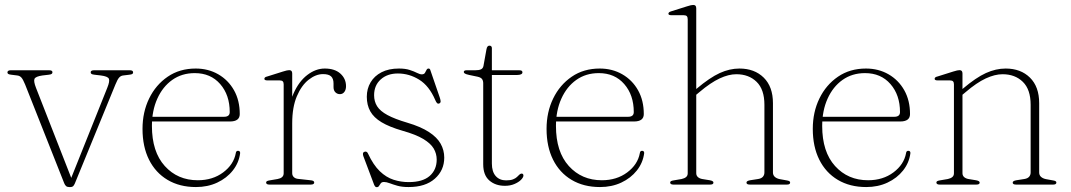

<svg xmlns="http://www.w3.org/2000/svg" viewBox="-20 -746 4329 776"><path d="M265 10H259.5Q251.5 10 247 6Q242.5 2 239.5 -5.5L81.5 -404.5Q73 -425.5 66.2 -432.8Q59.5 -440 49.5 -441L25.5 -444Q16.5 -445 13.2 -447.2Q10 -449.5 10 -453.5Q10 -457.5 13.5 -459.8Q17 -462 22.5 -462H179Q192 -462 192 -454Q192 -450 189 -447.5Q186 -445 177 -444L151.5 -441Q124 -437 119.5 -427.5Q115 -418 125.5 -391L271.5 -18L264.5 -18.5L413.5 -391Q424.5 -418 420 -427.8Q415.5 -437.5 387.5 -441L362 -444Q353 -445 349.8 -447.2Q346.5 -449.5 346.5 -454Q346.5 -458 350 -460Q353.5 -462 360 -462H505.5Q511.5 -462 514.8 -459.8Q518 -457.5 518 -453.5Q518 -449.5 515 -447.2Q512 -445 502.5 -444L478 -441Q468.5 -440 461.8 -432.8Q455 -425.5 446.5 -404.5L282.5 -4.5Q279 3.5 275.2 6.8Q271.5 10 265 10Z M949 -285Q949 -270 939 -262.5Q929 -255 909 -255H574V-274H885.5Q908.5 -274 908.5 -293Q908.5 -362 870 -406.2Q831.5 -450.5 767 -450.5Q715 -450.5 676.2 -423Q637.5 -395.5 615.8 -347.2Q594 -299 594 -237Q594 -132.5 646 -75Q698 -17.5 779.5 -17.5Q839.5 -17.5 882 -49.2Q924.5 -81 933 -127Q933.5 -132 935.8 -134.2Q938 -136.5 942 -136.5Q947 -136.5 949 -133.5Q951 -130.5 950.5 -126.5Q945.5 -88 921 -57Q896.5 -26 858 -8Q819.5 10 772 10Q706 10 657.2 -19Q608.5 -48 582.2 -100.8Q556 -153.5 556 -225Q556 -293 582.8 -348Q609.5 -403 657.8 -436Q706 -469 771 -469Q821.5 -469 862 -445.8Q902.5 -422.5 925.8 -381.2Q949 -340 949 -285Z M1145 -252.5Q1145 -320 1166.5 -368.5Q1188 -417 1222 -443Q1256 -469 1292.5 -469Q1333 -469 1355.8 -448.5Q1378.5 -428 1378.5 -397.5Q1378.5 -383.5 1371.8 -374.5Q1365 -365.5 1354 -365.5Q1343 -365.5 1335.5 -373Q1328 -380.5 1328 -394V-408.5Q1328 -428 1318.2 -437.2Q1308.5 -446.5 1285.5 -446.5Q1256.5 -446.5 1227.5 -423.8Q1198.5 -401 1179.8 -357Q1161 -313 1161 -247.5ZM1161 -449V-324V-46Q1161 -36.5 1167.5 -30.2Q1174 -24 1185 -23L1234.5 -17.5Q1242 -17 1246 -14.8Q1250 -12.5 1250 -8Q1250 -4.5 1246.5 -2.2Q1243 0 1236.5 0H1068Q1062 0 1058.8 -2.2Q1055.5 -4.5 1055.5 -8Q1055.5 -12 1059.2 -14Q1063 -16 1070 -17L1102 -22.5Q1113.5 -24.5 1120 -30.2Q1126.5 -36 1126.5 -45.5V-405Q1126.5 -413 1123 -417Q1119.5 -421 1110.5 -421H1061.5Q1054 -421 1051.2 -422.8Q1048.5 -424.5 1048.5 -427.5Q1048.5 -430.5 1051 -433Q1053.5 -435.5 1060.5 -437L1124 -457Q1133 -460 1139 -461.2Q1145 -462.5 1149 -462.5Q1155 -462.5 1158 -459.2Q1161 -456 1161 -449Z M1588 -449Q1545.5 -449 1518.8 -425Q1492 -401 1492 -361Q1492 -336 1504.2 -316.5Q1516.5 -297 1546 -281Q1575.5 -265 1626.5 -250Q1680.5 -234 1713.5 -212.5Q1746.5 -191 1761 -165Q1775.5 -139 1775.5 -109Q1775.5 -57.5 1737.5 -23.8Q1699.5 10 1631.5 10Q1605 10 1586.5 4.8Q1568 -0.5 1554.8 -5.5Q1541.5 -10.5 1532 -10.5Q1523 -10.5 1519 -5.2Q1515 0 1512 5.2Q1509 10.5 1502.5 10.5Q1499 10.5 1496.8 8.2Q1494.5 6 1492 0.5L1448.5 -115Q1446.5 -120.5 1447 -125.5Q1447.5 -130.5 1453 -132.5Q1458 -134.5 1461.8 -132.2Q1465.5 -130 1467.5 -125Q1489 -79 1515 -54Q1541 -29 1570.8 -19.5Q1600.5 -10 1631.5 -10Q1688.5 -10 1716.8 -35Q1745 -60 1745 -101Q1745 -125 1732.8 -145.8Q1720.5 -166.5 1690.5 -184.5Q1660.5 -202.5 1607 -217.5Q1553.5 -233 1522 -252Q1490.5 -271 1476.5 -296.2Q1462.5 -321.5 1462.5 -355Q1462.5 -387.5 1477.8 -413.2Q1493 -439 1522 -454Q1551 -469 1592.5 -469Q1618.5 -469 1636 -463.2Q1653.5 -457.5 1665.2 -451.5Q1677 -445.5 1684.5 -445.5Q1694 -445.5 1697.5 -451.5Q1701 -457.5 1703.8 -463.2Q1706.5 -469 1712 -469Q1714.5 -469 1716.5 -467.5Q1718.5 -466 1719.5 -462L1757 -353Q1760 -345 1760.8 -337.5Q1761.5 -330 1754.5 -327.5Q1749.5 -326 1746 -329.8Q1742.5 -333.5 1739 -342Q1714.5 -399 1674.2 -424Q1634 -449 1588 -449Z M1910 -436 1876.5 -443Q1863 -446 1858.8 -448.8Q1854.5 -451.5 1854.5 -455Q1854.5 -458.5 1857.2 -460.2Q1860 -462 1865.5 -462H1900.5Q1916 -462 1924 -465.8Q1932 -469.5 1934 -479.5L1946 -546Q1947.5 -554.5 1950.5 -558Q1953.5 -561.5 1958 -561.5Q1963 -561.5 1965.5 -558.8Q1968 -556 1968 -551.5V-85Q1968 -52 1983.5 -34.5Q1999 -17 2025.5 -17Q2043 -17 2053.2 -21Q2063.5 -25 2069.2 -30.5Q2075 -36 2079 -40Q2083 -44 2088 -44.5Q2092 -44.5 2093.8 -42.2Q2095.5 -40 2095.5 -36Q2095 -28.5 2085.5 -19Q2076 -9.5 2059 -2.2Q2042 5 2020.5 5Q1982.5 5 1957.8 -16.5Q1933 -38 1933 -82V-409.5Q1933 -420 1928.2 -426.5Q1923.5 -433 1910 -436ZM1938 -443V-462H2078.5Q2085.5 -462 2088.5 -460Q2091.5 -458 2091.5 -453.5Q2091.5 -448.5 2086 -445.8Q2080.5 -443 2070.5 -443Z M2582 -285Q2582 -270 2572 -262.5Q2562 -255 2542 -255H2207V-274H2518.5Q2541.5 -274 2541.5 -293Q2541.5 -362 2503 -406.2Q2464.5 -450.5 2400 -450.5Q2348 -450.5 2309.2 -423Q2270.5 -395.5 2248.8 -347.2Q2227 -299 2227 -237Q2227 -132.5 2279 -75Q2331 -17.5 2412.5 -17.5Q2472.5 -17.5 2515 -49.2Q2557.5 -81 2566 -127Q2566.5 -132 2568.8 -134.2Q2571 -136.5 2575 -136.5Q2580 -136.5 2582 -133.5Q2584 -130.5 2583.5 -126.5Q2578.5 -88 2554 -57Q2529.5 -26 2491 -8Q2452.5 10 2405 10Q2339 10 2290.2 -19Q2241.5 -48 2215.2 -100.8Q2189 -153.5 2189 -225Q2189 -293 2215.8 -348Q2242.5 -403 2290.8 -436Q2339 -469 2404 -469Q2454.5 -469 2495 -445.8Q2535.5 -422.5 2558.8 -381.2Q2582 -340 2582 -285Z M2782.5 -353.5 2769.5 -365 2795.5 -387.5Q2849 -432.5 2889 -450.8Q2929 -469 2968.5 -469Q3029.5 -469 3066.8 -432.2Q3104 -395.5 3104 -329V-49Q3104 -38 3111.5 -31.2Q3119 -24.5 3131.5 -22L3159 -17Q3166 -16 3169.8 -14Q3173.5 -12 3173.5 -8Q3173.5 -4.5 3170.5 -2.2Q3167.5 0 3161 0H3010.5Q2997 0 2997 -8Q2997 -15 3012 -17.5L3044 -22.5Q3057 -24.5 3063.2 -31.5Q3069.5 -38.5 3069.5 -49V-322.5Q3069.5 -384.5 3038 -415.2Q3006.5 -446 2956 -446Q2925 -446 2888.5 -429Q2852 -412 2806.5 -373.5ZM2794 -712V-46Q2794 -36.5 2800.5 -30.5Q2807 -24.5 2818 -22.5L2848.5 -17.5Q2863.5 -15 2863.5 -8Q2863.5 0 2850.5 0H2701Q2695 0 2691.8 -2.2Q2688.5 -4.5 2688.5 -8Q2688.5 -12 2692.2 -14Q2696 -16 2703 -17L2735 -22.5Q2746.5 -25 2753 -30.5Q2759.5 -36 2759.5 -45.5V-668Q2759.5 -676.5 2756 -680.5Q2752.5 -684.5 2743.5 -684.5H2694.5Q2687 -684.5 2684.2 -686.2Q2681.5 -688 2681.5 -690.5Q2681.5 -693.5 2684 -696Q2686.5 -698.5 2693.5 -700.5L2757 -720.5Q2766 -723.5 2772.2 -724.8Q2778.5 -726 2782 -726Q2788 -726 2791 -722.8Q2794 -719.5 2794 -712Z M3658 -285Q3658 -270 3648 -262.5Q3638 -255 3618 -255H3283V-274H3594.5Q3617.5 -274 3617.5 -293Q3617.5 -362 3579 -406.2Q3540.5 -450.5 3476 -450.5Q3424 -450.5 3385.2 -423Q3346.5 -395.5 3324.8 -347.2Q3303 -299 3303 -237Q3303 -132.5 3355 -75Q3407 -17.5 3488.5 -17.5Q3548.5 -17.5 3591 -49.2Q3633.5 -81 3642 -127Q3642.5 -132 3644.8 -134.2Q3647 -136.5 3651 -136.5Q3656 -136.5 3658 -133.5Q3660 -130.5 3659.5 -126.5Q3654.5 -88 3630 -57Q3605.5 -26 3567 -8Q3528.5 10 3481 10Q3415 10 3366.2 -19Q3317.5 -48 3291.2 -100.8Q3265 -153.5 3265 -225Q3265 -293 3291.8 -348Q3318.5 -403 3366.8 -436Q3415 -469 3480 -469Q3530.5 -469 3571 -445.8Q3611.5 -422.5 3634.8 -381.2Q3658 -340 3658 -285Z M3870 -449V-46Q3870 -36.5 3876.5 -30.5Q3883 -24.5 3894 -22.5L3924.5 -17.5Q3939.5 -15 3939.5 -8Q3939.5 0 3926.5 0H3777Q3771 0 3767.8 -2.2Q3764.5 -4.5 3764.5 -8Q3764.5 -12 3768.2 -14Q3772 -16 3779 -17L3811 -22.5Q3822.5 -25 3829 -30.5Q3835.5 -36 3835.5 -45.5V-405Q3835.5 -413 3832 -417Q3828.5 -421 3819.5 -421H3770.5Q3763 -421 3760.2 -422.8Q3757.5 -424.5 3757.5 -427.5Q3757.5 -430.5 3760 -433Q3762.5 -435.5 3769.5 -437L3833 -457Q3842 -460 3848.2 -461.2Q3854.5 -462.5 3858 -462.5Q3864 -462.5 3867 -459.2Q3870 -456 3870 -449ZM3858.5 -353.5 3845.5 -365 3871.5 -387.5Q3924.5 -432.5 3964.8 -450.8Q4005 -469 4044.5 -469Q4105.5 -469 4142.8 -432.2Q4180 -395.5 4180 -329V-49Q4180 -38 4187.5 -31.2Q4195 -24.5 4207.5 -22L4235 -17Q4242 -16 4245.8 -14Q4249.5 -12 4249.5 -8Q4249.5 -4.5 4246.5 -2.2Q4243.5 0 4237 0H4086.5Q4073 0 4073 -8Q4073 -15 4088 -17.5L4120 -22.5Q4133 -24.5 4139.2 -31.5Q4145.5 -38.5 4145.5 -49V-322.5Q4145.5 -384.5 4114 -415.2Q4082.5 -446 4032 -446Q4001 -446 3964.2 -429Q3927.5 -412 3882.5 -373.5Z"/></svg>

Font: Fraunces Thin
Style: Regular
Weight: 250
Version: Version 1.000;[b76b70a41]